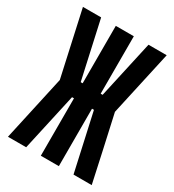

<svg xmlns="http://www.w3.org/2000/svg" viewBox="-178 -838 855 941"><g transform="rotate(30 250.0 -367.5)"><path d="M487 0H384L312 -325H301V0H199V-325H188L116 0H13L94 -368L13 -735H116L188 -410H199V-735H301V-410H312L384 -735H487L406 -368L448 -179Z"/></g></svg>

Font: Iosevka SS18 Heavy
Style: Regular
Weight: 900
Monospace: yes
Designer: Belleve Invis
Foundry: Belleve Invis
Version: Version 25.1.1; ttfautohint (v1.8.4)